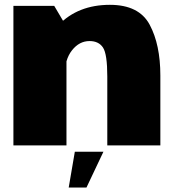

<svg xmlns="http://www.w3.org/2000/svg" viewBox="-20 -618 754 816"><path d="M37 0H262.5V-505L210.5 -593H37ZM436 0H661.5V-297Q661.5 -428 616.2 -512.8Q571 -597.5 447 -597.5Q311.5 -597.5 228.2 -511.2Q145 -425 145 -341.5L255 -298Q255 -365 286 -404.2Q317 -443.5 360.5 -443.5Q399.5 -443.5 417.8 -415.8Q436 -388 436 -293ZM272 179H347.5L419.5 27H298Z"/></svg>

Font: Anybody UltraCondensed Thin Black
Style: Regular
Weight: 900
Version: Version 1.111